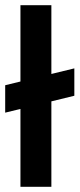

<svg xmlns="http://www.w3.org/2000/svg" viewBox="-20 -720 308 740"><path d="M0 -391.5 266.5 -456.5V-351L0 -285.8ZM58.8 -700H178V0H58.8Z"/></svg>

Font: Haskoy
Style: Regular
Weight: 400
Designer: Ertekin Erdin
Foundry: Ertekin Erdin
Version: Version 1.500